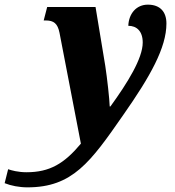

<svg xmlns="http://www.w3.org/2000/svg" viewBox="-178 -566 752 826"><path d="M-60 240C134 240 211 132 352 -71C469 -238 538 -361 538 -465C538 -514 512 -546 458 -546C409 -546 376 -508 374 -455C409 -455 436 -433 436 -383C436 -315 371 -210 297 -108H294C293 -140 283 -230 275 -282L233 -536H25L10 -478H19C53 -478 70 -465 78 -425L170 52C98 138 36 175 -64 175C-100 175 -129 167 -143 162L-158 222C-131 233 -95 240 -60 240Z"/></svg>

Font: Noto Serif Condensed Black
Style: Italic
Weight: 900
Width: 3
Italic angle: -12°
Designer: Monotype Design Team
Foundry: Monotype Imaging Inc.
Version: Version 2.013